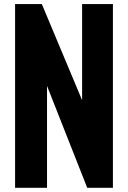

<svg xmlns="http://www.w3.org/2000/svg" viewBox="-20 -899 613 919"><path d="M52.2 0V-879.4H180.2L373 -419.4V-879.4H520.5V0H397.5L205.1 -487.8V0Z"/></svg>

Font: Oswald-Bold
Style: Bold
Weight: 700
Designer: vernon adams
Foundry: vernon adams
Version: Version 2.002; ttfautohint (v0.92.18-e454-dirty) -l 8 -r 50 